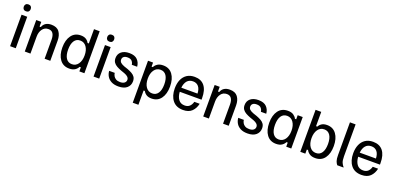

<svg xmlns="http://www.w3.org/2000/svg" viewBox="7 -1689 5885 2865"><g transform="rotate(20 2950.0 -256.5)"><path d="M71.7 0V-500H161.7V0ZM116.7 -570Q90.8 -570 76.2 -585Q61.7 -600 61.7 -625Q61.7 -650 76.2 -665Q90.8 -680 116.7 -680Q143.3 -680 157.5 -665Q171.7 -650 171.7 -625Q171.7 -600 157.5 -585Q143.3 -570 116.7 -570Z M305 0V-500H385V-425H405Q419.2 -466.7 454.2 -489.6Q489.2 -512.5 543.3 -512.5Q630.8 -512.5 670.4 -458.8Q710 -405 710 -320.8V0H620V-301.7Q620 -366.7 596.7 -401.2Q573.3 -435.8 524.2 -435.8Q463.3 -435.8 429.2 -387.9Q395 -340 395 -269.2V0Z M1012.5 12.5Q916.7 12.5 863.8 -58.8Q810.8 -130 810.8 -250Q810.8 -369.2 863.3 -440.8Q915.8 -512.5 1010.8 -512.5Q1061.7 -512.5 1093.8 -492.5Q1125.8 -472.5 1141.7 -440H1161.7V-666.7H1251.7V0H1171.7V-65H1151.7Q1138.3 -35 1104.2 -11.2Q1070 12.5 1012.5 12.5ZM1028.3 -62.5Q1090.8 -62.5 1127.5 -114.2Q1164.2 -165.8 1164.2 -250Q1164.2 -334.2 1127.5 -385.8Q1090.8 -437.5 1028.3 -437.5Q967.5 -437.5 935 -388.3Q902.5 -339.2 902.5 -250Q902.5 -160.8 935 -111.7Q967.5 -62.5 1028.3 -62.5Z M1396.7 0V-500H1486.7V0ZM1441.7 -570Q1415.8 -570 1401.2 -585Q1386.7 -600 1386.7 -625Q1386.7 -650 1401.2 -665Q1415.8 -680 1441.7 -680Q1468.3 -680 1482.5 -665Q1496.7 -650 1496.7 -625Q1496.7 -600 1482.5 -585Q1468.3 -570 1441.7 -570Z M1793.3 12.5Q1724.2 12.5 1679.2 -12.1Q1634.2 -36.7 1611.7 -76.2Q1589.2 -115.8 1586.7 -160H1675Q1677.5 -135 1690.8 -111.2Q1704.2 -87.5 1730 -72.5Q1755.8 -57.5 1795.8 -57.5Q1840 -57.5 1864.2 -76.2Q1888.3 -95 1888.3 -125.8Q1888.3 -175.8 1811.7 -204.2L1752.5 -225Q1712.5 -240 1680.4 -257.9Q1648.3 -275.8 1629.2 -302.9Q1610 -330 1610 -371.7Q1610 -435.8 1655.8 -474.2Q1701.7 -512.5 1781.7 -512.5Q1868.3 -512.5 1910.8 -468.8Q1953.3 -425 1958.3 -360H1873.3Q1870 -391.7 1848.3 -417.1Q1826.7 -442.5 1777.5 -442.5Q1738.3 -442.5 1717.5 -425.4Q1696.7 -408.3 1696.7 -379.2Q1696.7 -350.8 1716.7 -332.5Q1736.7 -314.2 1776.7 -299.2L1835.8 -279.2Q1875.8 -264.2 1907.5 -246.2Q1939.2 -228.3 1957.1 -201.7Q1975 -175 1975 -133.3Q1975 -69.2 1928.3 -28.3Q1881.7 12.5 1793.3 12.5Z M2080 166.7V-500H2160V-435H2180Q2193.3 -465 2227.5 -488.8Q2261.7 -512.5 2319.2 -512.5Q2415.8 -512.5 2468.3 -441.2Q2520.8 -370 2520.8 -250Q2520.8 -130.8 2468.3 -59.2Q2415.8 12.5 2320.8 12.5Q2270 12.5 2238.3 -7.5Q2206.7 -27.5 2190 -60H2170V166.7ZM2303.3 -62.5Q2364.2 -62.5 2396.7 -111.7Q2429.2 -160.8 2429.2 -250Q2429.2 -339.2 2396.7 -388.3Q2364.2 -437.5 2303.3 -437.5Q2240.8 -437.5 2204.2 -385.8Q2167.5 -334.2 2167.5 -250Q2167.5 -165.8 2204.2 -114.2Q2240.8 -62.5 2303.3 -62.5Z M2820 12.5Q2710 12.5 2652.9 -59.6Q2595.8 -131.7 2595.8 -250Q2595.8 -328.3 2621.2 -387.1Q2646.7 -445.8 2696.2 -479.2Q2745.8 -512.5 2819.2 -512.5Q2921.7 -512.5 2975.4 -445.8Q3029.2 -379.2 3029.2 -252.5V-226.7H2683.3Q2687.5 -153.3 2721.2 -106.2Q2755 -59.2 2820.8 -59.2Q2868.3 -59.2 2897.5 -85.8Q2926.7 -112.5 2939.2 -160H3024.2Q3008.3 -84.2 2959.2 -35.8Q2910 12.5 2820 12.5ZM2684.2 -291.7H2941.7Q2939.2 -364.2 2906.7 -402.5Q2874.2 -440.8 2818.3 -440.8Q2759.2 -440.8 2725.4 -401.7Q2691.7 -362.5 2684.2 -291.7Z M3138.3 0V-500H3218.3V-425H3238.3Q3252.5 -466.7 3287.5 -489.6Q3322.5 -512.5 3376.7 -512.5Q3464.2 -512.5 3503.8 -458.8Q3543.3 -405 3543.3 -320.8V0H3453.3V-301.7Q3453.3 -366.7 3430 -401.2Q3406.7 -435.8 3357.5 -435.8Q3296.7 -435.8 3262.5 -387.9Q3228.3 -340 3228.3 -269.2V0Z M3843.3 12.5Q3774.2 12.5 3729.2 -12.1Q3684.2 -36.7 3661.7 -76.2Q3639.2 -115.8 3636.7 -160H3725Q3727.5 -135 3740.8 -111.2Q3754.2 -87.5 3780 -72.5Q3805.8 -57.5 3845.8 -57.5Q3890 -57.5 3914.2 -76.2Q3938.3 -95 3938.3 -125.8Q3938.3 -175.8 3861.7 -204.2L3802.5 -225Q3762.5 -240 3730.4 -257.9Q3698.3 -275.8 3679.2 -302.9Q3660 -330 3660 -371.7Q3660 -435.8 3705.8 -474.2Q3751.7 -512.5 3831.7 -512.5Q3918.3 -512.5 3960.8 -468.8Q4003.3 -425 4008.3 -360H3923.3Q3920 -391.7 3898.3 -417.1Q3876.7 -442.5 3827.5 -442.5Q3788.3 -442.5 3767.5 -425.4Q3746.7 -408.3 3746.7 -379.2Q3746.7 -350.8 3766.7 -332.5Q3786.7 -314.2 3826.7 -299.2L3885.8 -279.2Q3925.8 -264.2 3957.5 -246.2Q3989.2 -228.3 4007.1 -201.7Q4025 -175 4025 -133.3Q4025 -69.2 3978.3 -28.3Q3931.7 12.5 3843.3 12.5Z M4297.5 12.5Q4201.7 12.5 4148.8 -58.8Q4095.8 -130 4095.8 -250Q4095.8 -369.2 4148.3 -440.8Q4200.8 -512.5 4299.2 -512.5Q4355.8 -512.5 4389.6 -488.8Q4423.3 -465 4436.7 -435H4456.7V-500H4536.7V0H4456.7V-65H4436.7Q4423.3 -35 4389.2 -11.2Q4355 12.5 4297.5 12.5ZM4313.3 -62.5Q4375.8 -62.5 4412.5 -114.2Q4449.2 -165.8 4449.2 -250Q4449.2 -334.2 4412.5 -385.8Q4375.8 -437.5 4313.3 -437.5Q4252.5 -437.5 4220 -388.3Q4187.5 -339.2 4187.5 -250Q4187.5 -160.8 4220 -111.7Q4252.5 -62.5 4313.3 -62.5Z M4919.2 12.5Q4861.7 12.5 4827.5 -11.2Q4793.3 -35 4780 -65H4760V0H4680V-666.7H4770V-440H4790Q4806.7 -472.5 4838.3 -492.5Q4870 -512.5 4920.8 -512.5Q5015.8 -512.5 5068.3 -440.8Q5120.8 -369.2 5120.8 -250Q5120.8 -130 5068.3 -58.8Q5015.8 12.5 4919.2 12.5ZM4903.3 -62.5Q4964.2 -62.5 4996.7 -111.7Q5029.2 -160.8 5029.2 -250Q5029.2 -339.2 4996.7 -388.3Q4964.2 -437.5 4903.3 -437.5Q4840.8 -437.5 4804.2 -385.8Q4767.5 -334.2 4767.5 -250Q4767.5 -165.8 4804.2 -114.2Q4840.8 -62.5 4903.3 -62.5Z M5266.7 0Q5248.3 -22.5 5237.1 -54.2Q5225.8 -85.8 5225.8 -149.2V-666.7H5315.8V-160.8Q5315.8 -94.2 5330.4 -60.8Q5345 -27.5 5365.8 -5V0Z M5653.3 12.5Q5543.3 12.5 5486.2 -59.6Q5429.2 -131.7 5429.2 -250Q5429.2 -328.3 5454.6 -387.1Q5480 -445.8 5529.6 -479.2Q5579.2 -512.5 5652.5 -512.5Q5755 -512.5 5808.8 -445.8Q5862.5 -379.2 5862.5 -252.5V-226.7H5516.7Q5520.8 -153.3 5554.6 -106.2Q5588.3 -59.2 5654.2 -59.2Q5701.7 -59.2 5730.8 -85.8Q5760 -112.5 5772.5 -160H5857.5Q5841.7 -84.2 5792.5 -35.8Q5743.3 12.5 5653.3 12.5ZM5517.5 -291.7H5775Q5772.5 -364.2 5740 -402.5Q5707.5 -440.8 5651.7 -440.8Q5592.5 -440.8 5558.8 -401.7Q5525 -362.5 5517.5 -291.7Z"/></g></svg>

Font: Familjen Grotesk GF
Style: Regular
Weight: 400
Designer: Anders Wikstroem, Jonas Baeckman, Matilda Gysing, Kristian Moeller
Foundry: Familjen STHLM AB
Version: Version 2.000; Beta; Release 4; Build 6